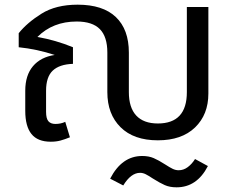

<svg xmlns="http://www.w3.org/2000/svg" viewBox="-20 -594 1004 821"><path d="M871 -564V-194Q871 -104 814 -49Q757 6 655 6Q552 6 495.5 -50Q439 -106 439 -200V-369Q439 -437 407 -469.5Q375 -502 308 -502Q206 -502 140 -436Q219 -422 292 -392V-321Q234 -319 205.5 -292Q177 -265 177 -206V-116Q177 -87 187 -75.5Q197 -64 217 -64Q240 -64 259 -73L279 -7Q257 2 238.5 7Q220 12 197 12Q141 12 114.5 -21Q88 -54 88 -120V-206Q88 -272 121 -311Q154 -350 214 -359Q138 -384 60 -392V-452Q96 -497 157.5 -535.5Q219 -574 312 -574Q420 -574 475.5 -521Q531 -468 531 -369V-200Q531 -134 562.5 -100Q594 -66 655 -66Q779 -66 779 -200V-564ZM814 86 869 116Q822 207 735 207Q706 207 684.5 197.5Q663 188 633 169Q615 157 603 151Q591 145 579 145Q540 145 507 199L451 170Q501 73 588 73Q616 73 637 82Q658 91 686 109Q706 122 718.5 128Q731 134 744 134Q765 134 783 120.5Q801 107 814 86Z"/></svg>

Font: FiraGOUPP
Style: Medium
Weight: 400
Designer: bBox Type
Foundry: bBox Type GmbH
Version: Version 1.001